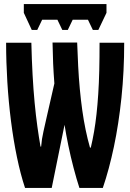

<svg xmlns="http://www.w3.org/2000/svg" viewBox="-20 -923 640 943"><path d="M136 -776 97 -860V-903H503V-860L463 -776H436L412 -826H337L313 -776H286L262 -826H187L163 -776ZM103 0Q81 -66 63.5 -150Q46 -234 34 -328.5Q22 -423 16 -521Q10 -619 10 -713H134Q136 -629 140 -556Q144 -483 150 -419.5Q156 -356 163.5 -302Q171 -248 179 -203H182Q185 -241 193.5 -277.5Q202 -314 210 -351L247 -513Q243 -566 241 -611Q239 -656 238 -714H359Q361 -654 364 -597Q367 -540 372 -486Q377 -432 384 -382Q391 -332 400.5 -286Q410 -240 422 -198H426Q435 -236 442 -276.5Q449 -317 454 -362.5Q459 -408 462.5 -461Q466 -514 467.5 -576.5Q469 -639 469 -713H590Q590 -572 576.5 -443Q563 -314 539.5 -202.5Q516 -91 485 0H370Q356 -43 341.5 -98Q327 -153 315.5 -209Q304 -265 297 -310L234 0Z"/></svg>

Font: Noto Sans Mono
Style: Bold
Weight: 700
Designer: Monotype Design Team
Foundry: Monotype Imaging Inc.
Version: Version 2.014